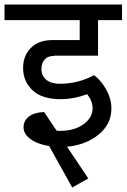

<svg xmlns="http://www.w3.org/2000/svg" viewBox="-40 -667 559 848"><path d="M199 -421 198 -420Q172 -420 157.5 -404.5Q143 -389 143 -362Q143 -332 164.5 -314.5Q186 -297 224 -297Q305 -297 376 -335Q408 -310 430 -270Q452 -230 452 -188Q452 -119 396 -73Q340 -27 256 -19L350 121L279 161L177 -22Q126 -30 95 -52.5Q64 -75 64 -105Q64 -134 88 -152.5Q112 -171 155 -172L210 -90Q215 -89 225 -89Q288 -89 328.5 -118Q369 -147 369 -189Q369 -220 345 -251Q286 -229 227 -229Q146 -229 104 -268Q62 -307 62 -367Q62 -420 96 -455Q130 -490 192 -490H312V-578H-20V-647H499V-578H393V-421Z"/></svg>

Font: Martel Sans
Style: Regular
Weight: 400
Designer: Dan Reynolds and Mathieu Réguer
Foundry: Dan Reynolds and Mathieu Réguer
Version: Version 1.001;PS 001.001;hotconv 1.0.70;makeotf.lib2.5.58329